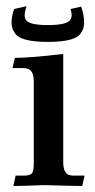

<svg xmlns="http://www.w3.org/2000/svg" viewBox="-20 -604 309 624"><path d="M247.1 0.5Q219.7 0.5 124 -2.4Q53.2 0.5 23.4 0.5L30.8 -33.2H56.2Q74.7 -33.2 82.3 -39.1Q89.8 -44.9 89.8 -73.2V-336.4Q89.8 -358.4 84.5 -367.9Q79.1 -377.4 71.5 -380.1Q64 -382.8 56.2 -382.8H20.5L28.3 -416Q79.6 -416 185.5 -428.7V-79.1Q185.5 -57.1 190.9 -47.6Q196.3 -38.1 203.6 -35.6Q210.9 -33.2 219.2 -33.2H254.9ZM136.2 -467.8Q42.5 -467.8 27.3 -498.5Q17.6 -512.2 17.6 -530.3Q17.6 -551.3 25.9 -574.7L66.4 -584Q60.1 -565.9 60.1 -553.7Q60.1 -547.9 62.5 -542.5Q69.3 -522.5 135.7 -522.5Q198.7 -522.5 209 -540.5Q212.9 -546.9 212.9 -555.7Q212.9 -562 209.5 -574.7L243.7 -582.5Q253.4 -556.2 253.4 -529.8Q253.4 -512.2 244.1 -498.5Q228.5 -467.8 136.2 -467.8Z"/></svg>

Font: Quaaykop
Style: Medium
Weight: 500
Designer: Tup Wanders
Foundry: Free font, DO NOT SELL
Version: Version 1.00;July 31, 2023;FontCreator 11.5.0.2430 64-bit